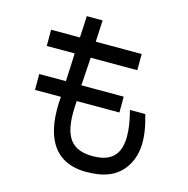

<svg xmlns="http://www.w3.org/2000/svg" viewBox="-116 -846 1007 1030"><g transform="rotate(15 387.5 -331.0)"><path d="M74 -525H229C227 -477 225 -423 222 -369H74V-281H218C200 -75 261 71 449 73C552 74 616 45 657 -8C717 -86 715 -187 679 -309H594C621 -204 627 -114 586 -63C560 -31 517 -15 449 -18C331 -24 291 -102 306 -281H543V-369H308C311 -421 315 -483 318 -525H577V-615H322C324 -661 326 -702 328 -735H240C238 -697 237 -657 234 -615H74Z"/></g></svg>

Font: コーポレート・ロゴ ver3 Medium
Style: Regular
Weight: 500
Designer: [KANA_main] LOGOTYPE.JP [Source Han Sans] Ryoko NISHIZUKA 西塚涼子 (kana, bopomofo & ideographs); Paul D. Hunt (Latin, Greek
Version: Version 12.001;FEAKit 1.0